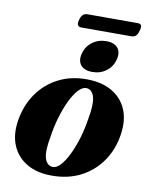

<svg xmlns="http://www.w3.org/2000/svg" viewBox="-87 -838 715 914"><g transform="rotate(10 270.0 -381.0)"><path d="M314.5 -469Q385 -468.5 434.2 -440Q483.5 -411.5 505.5 -359.8Q527.5 -308 516.5 -237.5Q505.5 -164.5 466.5 -108Q427.5 -51.5 366 -19.8Q304.5 12 224.5 11.5Q155.5 11.5 106.5 -16.8Q57.5 -45 35 -96.8Q12.5 -148.5 23.5 -219Q35.5 -294 74.8 -350.5Q114 -407 175.5 -438.5Q237 -470 314.5 -469ZM221.5 -30Q241.5 -28.5 261.2 -50Q281 -71.5 299 -108.8Q317 -146 330.8 -192.2Q344.5 -238.5 351.5 -286.5Q364.5 -356.5 355.5 -390.2Q346.5 -424 319.5 -427.5Q299.5 -429 279.5 -407.8Q259.5 -386.5 241.5 -349.2Q223.5 -312 209.8 -265.5Q196 -219 189 -170Q175.5 -99.5 185 -66.2Q194.5 -33 221.5 -30ZM331 -508Q292 -508 274.8 -529.2Q257.5 -550.5 267 -586Q276 -621 304.8 -642.5Q333.5 -664 372 -664Q411 -664 428 -642.8Q445 -621.5 435.5 -586Q426.5 -551 398 -529.5Q369.5 -508 331 -508ZM226 -741Q234.5 -774.5 261 -774.5H503.5Q516.5 -774.5 520.8 -767.5Q525 -760.5 519.5 -741.5Q515 -723 506.5 -715.2Q498 -707.5 485 -707.5H242.5Q217 -707.5 226 -741Z"/></g></svg>

Font: Fraunces 72pt
Style: Bold Italic
Weight: 700
Italic angle: -16°
Version: Version 1.000;[b76b70a41]